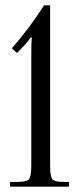

<svg xmlns="http://www.w3.org/2000/svg" viewBox="-20 -704 297 724"><path d="M98 -504Q98 -548 100 -562L96 -563Q86 -549 72 -533L44 -504L25 -522Q96 -604 146 -684H169V-80Q169 -38 177.5 -28Q186 -18 222 -18H240V0H18V-18H44Q80 -18 89 -28Q98 -38 98 -80Z"/></svg>

Font: Foglihten068fMac
Style: Regular
Weight: 500
Designer: gluk (gluksza@wp.pl)
Foundry: gluk (gluksza@wp.pl)
Version: Version 0.68